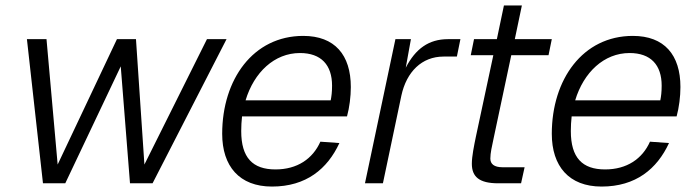

<svg xmlns="http://www.w3.org/2000/svg" viewBox="-20 -674 2558 706"><path d="M138 0H220L424 -430L458 0H541L813 -530H741L511 -69L480 -530H410L192 -69L151 -530H79Z M980 12C1106 12 1184 -53 1228 -148L1158 -153C1130 -90 1073 -51 993 -51C909 -51 867 -94 867 -192C867 -210 868 -228 870 -246H1256C1265 -279 1270 -319 1270 -354C1270 -472 1211 -542 1095 -542C911 -542 797 -382 797 -182C797 -63 860 12 980 12ZM1083 -479C1161 -479 1201 -435 1201 -359C1201 -336 1199 -320 1196 -305H883C914 -408 989 -479 1083 -479Z M1322 0H1388L1456 -323C1475 -410 1531 -466 1611 -466H1660L1673 -530H1627C1557 -530 1508 -495 1472 -425L1491 -530H1434Z M1812 0H1896L1909 -59H1828C1797 -59 1783 -71 1783 -91C1783 -111 1789 -137 1795 -165L1860 -471H1997L2009 -530H1873L1899 -654H1833L1807 -530H1723L1711 -471H1794L1730 -172C1723 -138 1715 -99 1715 -72C1715 -24 1742 0 1812 0Z M2192 12C2318 12 2396 -53 2440 -148L2370 -153C2342 -90 2285 -51 2205 -51C2121 -51 2079 -94 2079 -192C2079 -210 2080 -228 2082 -246H2468C2477 -279 2482 -319 2482 -354C2482 -472 2423 -542 2307 -542C2123 -542 2009 -382 2009 -182C2009 -63 2072 12 2192 12ZM2295 -479C2373 -479 2413 -435 2413 -359C2413 -336 2411 -320 2408 -305H2095C2126 -408 2201 -479 2295 -479Z"/></svg>

Font: Geist Light
Style: Italic
Weight: 300
Italic angle: -12°
Designer: Basement.studio, Andrés Briganti, Mateo Zaragoza
Foundry: Basement.studio, Vercel, Andrés Briganti, Guido Ferreyra, Mateo Zaragoza
Version: Version 1.500